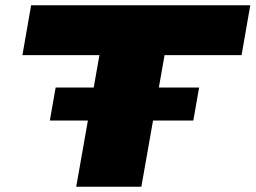

<svg xmlns="http://www.w3.org/2000/svg" viewBox="-20 -708 969 728"><path d="M269 0 357 -499H65L98 -688H929L896 -499H604L516 0ZM169 -251 191 -376H735L713 -251Z"/></svg>

Font: Archivo Expanded Black
Style: Italic
Weight: 900
Width: 7
Italic angle: -10°
Designer: Hector Gatti
Foundry: Omnibus-Type
Version: Version 2.001